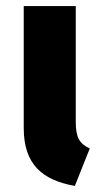

<svg xmlns="http://www.w3.org/2000/svg" viewBox="-20 -593 341 631"><path d="M229 -573H58V-172C58 -54 118 -1 226 18L275 -105C241 -121 229 -141 229 -193Z"/></svg>

Font: Glow Sans SC Normal ExtraBold
Style: Regular
Weight: 800
Designer: Ryoko NISHIZUKA (kana, bopomofo & ideographs); Paul D. Hunt (Latin, Greek & Cyrillic); Sandoll Communications, Soo-young
Version: Version 0.93